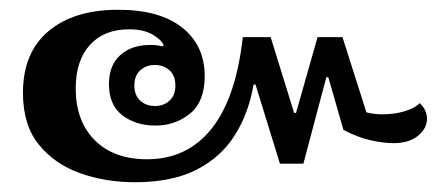

<svg xmlns="http://www.w3.org/2000/svg" viewBox="-20 -447 904 393"><path d="M256 -74Q196 -74 144 -92.5Q92 -111 59.5 -151Q27 -191 27 -257Q27 -339 79 -383Q131 -427 222 -427Q307 -427 353 -390.5Q399 -354 399 -291Q399 -239 369 -214.5Q339 -190 298 -190Q258 -190 230.5 -211Q203 -232 203 -275Q203 -313 226 -334Q249 -355 288 -355Q302 -355 313 -352L315 -355Q309 -367 291 -377Q273 -387 244 -387Q193 -387 164 -355Q135 -323 135 -266Q135 -199 174 -160Q213 -121 281 -121Q363 -121 413 -183.5Q463 -246 477 -371H534L582 -216H586L630 -371H681L730 -217Q738 -215 746.5 -214Q755 -213 763 -213Q788 -213 809 -219.5Q830 -226 839 -236Q854 -222 854 -204Q854 -184 835.5 -169Q817 -154 786 -154Q764 -154 738 -160Q712 -166 683 -181L652 -289H648L601 -112H553L503 -274H499Q489 -215 460.5 -170Q432 -125 382 -99.5Q332 -74 256 -74ZM297 -230Q315 -230 327 -241Q339 -252 339 -272Q339 -292 327 -303Q315 -314 297 -314Q279 -314 267 -303Q255 -292 255 -272Q255 -252 267 -241Q279 -230 297 -230Z"/></svg>

Font: Noto Serif Thai SemiBold
Style: Regular
Weight: 600
Designer: Monotype Design Team
Foundry: Monotype Imaging Inc.
Version: Version 2.001; ttfautohint (v1.8.4.7-5d5b)